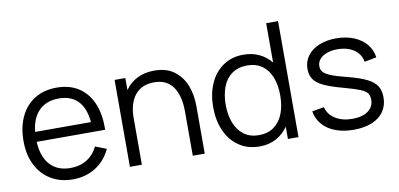

<svg xmlns="http://www.w3.org/2000/svg" viewBox="-65 -846 2196 1057"><g transform="rotate(-10 1033.0 -317.0)"><path d="M267.6 -438.5Q198.2 -438.5 157 -397.7Q115.7 -356.9 107.9 -279.8H419.9Q413.1 -358.4 374.5 -398.4Q335.9 -438.5 267.6 -438.5ZM106.9 -224.6Q110.8 -141.1 152.1 -95.7Q193.4 -50.3 266.1 -50.3Q317.9 -50.3 356.9 -74.2Q396 -98.1 418.5 -143.6L480.5 -119.6Q451.2 -56.2 395.5 -21.2Q339.8 13.7 268.6 13.7Q198.7 13.7 146 -18.1Q93.3 -49.8 64.7 -107.2Q36.1 -164.6 36.1 -240.7Q36.1 -319.3 64.2 -377.9Q92.3 -436.5 144 -468Q195.8 -499.5 266.1 -499.5Q335.9 -499.5 386 -468.3Q436 -437 462.9 -378.2Q489.7 -319.3 489.7 -238.8V-224.6Z M811.5 -498.5Q880.4 -498.5 924.1 -465.1Q967.8 -431.6 987.3 -379.2Q1006.8 -326.7 1006.8 -267.1V0H939.9V-248Q939.9 -334 905.5 -384.5Q871.1 -435.1 799.3 -435.1Q730 -435.1 692.6 -388.7Q655.3 -342.3 655.3 -259.3V0H588.4V-485.8H648.4V-418.5Q675.3 -457.5 717 -478Q758.8 -498.5 811.5 -498.5Z M1318.8 -48.3Q1369.1 -48.3 1403.3 -73.2Q1437.5 -98.1 1454.6 -142.1Q1471.7 -186 1471.7 -243.7Q1471.7 -301.3 1454.6 -345.2Q1437.5 -389.2 1403.6 -413.3Q1369.6 -437.5 1320.3 -437.5Q1269.5 -437.5 1234.9 -412.6Q1200.2 -387.7 1183.6 -343.8Q1167 -299.8 1167 -243.7Q1167 -187 1184.3 -142.8Q1201.7 -98.6 1235.6 -73.5Q1269.5 -48.3 1318.8 -48.3ZM1464.4 -648.4H1530.8V0H1471.7V-68.4Q1444.3 -29.3 1404.1 -7.8Q1363.8 13.7 1312 13.7Q1245.6 13.7 1196.8 -19.8Q1147.9 -53.2 1122.3 -111.6Q1096.7 -169.9 1096.7 -243.7Q1096.7 -316.4 1122.3 -374.8Q1147.9 -433.1 1196.3 -466.3Q1244.6 -499.5 1309.1 -499.5Q1358.9 -499.5 1397.7 -481.2Q1436.5 -462.9 1464.4 -428.7Z M1837.9 13.2Q1781.2 13.2 1737.1 -3.4Q1692.9 -20 1665.3 -51.3Q1637.7 -82.5 1629.9 -126.5L1697.3 -137.7Q1707.5 -95.7 1746.3 -71.5Q1785.2 -47.4 1841.8 -47.4Q1897 -47.4 1929 -70.6Q1960.9 -93.8 1960.9 -133.8Q1960.9 -156.7 1950.2 -170.7Q1939.5 -184.6 1910.4 -196.3Q1881.3 -208 1816.9 -225.6Q1750 -243.7 1712.9 -261.7Q1675.8 -279.8 1660.2 -303Q1644.5 -326.2 1644.5 -360.8Q1644.5 -401.9 1667.7 -433.3Q1690.9 -464.8 1732.9 -482.2Q1774.9 -499.5 1829.1 -499.5Q1883.3 -499.5 1927 -481.7Q1970.7 -463.9 1997.3 -431.6Q2023.9 -399.4 2028.8 -357.9L1961.4 -345.2Q1954.1 -389.2 1917.2 -414.1Q1880.4 -439 1823.7 -439Q1791 -439 1765.6 -429.4Q1740.2 -419.9 1725.8 -403.1Q1711.4 -386.2 1711.4 -363.8Q1711.4 -343.8 1723.6 -330.6Q1735.8 -317.4 1765.6 -305.4Q1795.4 -293.5 1854 -278.8Q1922.4 -261.2 1960 -242.4Q1997.6 -223.6 2013.7 -198.2Q2029.8 -172.9 2029.8 -134.3Q2029.8 -89.4 2006.8 -55.9Q1983.9 -22.5 1940.7 -4.6Q1897.5 13.2 1837.9 13.2Z"/></g></svg>

Font: Potro Sans Bangla
Style: Regular
Weight: 400
Designer: Jayed Ahsan Saad
Foundry: Codepotro
Version: Potro Sans Bangla; Version 0.905